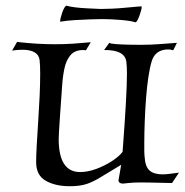

<svg xmlns="http://www.w3.org/2000/svg" viewBox="-20 -627 639 664"><path d="M221 17Q171 17 138 -2Q105 -21 105 -66Q105 -87 107 -124Q109 -161 112 -205.5Q115 -250 117 -293.5Q119 -337 119 -372Q119 -386 118.5 -398Q118 -410 117 -419Q113 -455 56 -455Q47 -455 37.5 -454Q28 -453 22 -452L39 -482Q73 -478 106 -476Q139 -474 171 -474Q203 -474 233.5 -476Q264 -478 294 -481L277 -453Q275 -453 272.5 -453.5Q270 -454 268 -454Q239 -454 224 -436.5Q209 -419 203 -391Q197 -363 195 -332Q190 -264 187.5 -226Q185 -188 184 -171Q183 -154 183 -146Q183 -32 257 -32Q283 -32 312 -42.5Q341 -53 366.5 -69.5Q392 -86 404 -102Q412 -209 415.5 -272.5Q419 -336 419 -372Q419 -385 418.5 -395Q418 -405 417 -413Q412 -455 340 -454L358 -479Q361 -476 380.5 -474.5Q400 -473 425 -472.5Q450 -472 468 -472Q503 -472 540 -475Q577 -478 592 -479L579 -453Q570 -456 562 -456Q516 -456 504 -413Q498 -393 493 -359.5Q488 -326 485 -286Q482 -246 480.5 -205.5Q479 -165 479 -132Q479 -119 479 -107.5Q479 -96 480 -86Q482 -51 497 -37.5Q512 -24 542 -24Q554 -24 568.5 -26Q583 -28 599 -30L575 6Q560 6 529.5 5Q499 4 463 4Q441 4 424 6Q407 8 405 8Q398 8 393.5 4.5Q389 1 390 -5Q393 -21 395.5 -36Q398 -51 399 -57Q355 -31 328.5 -14.5Q302 2 279 9.5Q256 17 221 17ZM448 -550Q433 -555 398 -558Q363 -561 331 -561Q316 -561 291 -560Q266 -559 239 -557.5Q212 -556 189 -552Q188 -552 188 -554Q188 -562 196 -586Q205 -609 211 -607Q221 -604 241 -601.5Q261 -599 285 -598Q309 -597 329 -596Q343 -596 366.5 -597Q390 -598 410 -600Q441 -603 454 -604Q467 -605 469 -605Q470 -605 470 -603Q470 -594 462 -572Q453 -548 448 -550Z"/></svg>

Font: Luxurious Roman
Style: Regular
Weight: 400
Designer: Robert E. Leuschke
Foundry: Robert E. Leuschke
Version: Version 1.010; ttfautohint (v1.8.3)